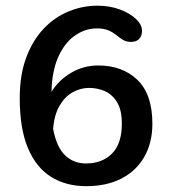

<svg xmlns="http://www.w3.org/2000/svg" viewBox="-20 -645 608 676"><path d="M325.5 -414.5Q411 -414.5 463.8 -363.8Q516.5 -313 516.5 -209.5Q516.5 -142.5 488.2 -93Q460 -43.5 407.8 -16.5Q355.5 10.5 284 10.5Q212 10.5 159.5 -22.5Q107 -55.5 78.2 -124Q49.5 -192.5 49.5 -299.5Q49.5 -381.5 72.5 -442.8Q95.5 -504 134.2 -544.5Q173 -585 222 -605Q271 -625 323 -625Q366 -625 401.8 -611.8Q437.5 -598.5 458.8 -578.2Q480 -558 480 -536.5Q480 -519 470.2 -508.2Q460.5 -497.5 441.5 -497.5Q425 -497.5 413.2 -504.5Q401.5 -511.5 389.8 -521.2Q378 -531 362 -538Q346 -545 320.5 -545Q282.5 -545 247.8 -522.5Q213 -500 189.8 -454.5Q166.5 -409 162 -340Q162 -335.5 161.8 -330.8Q161.5 -326 161 -321.5Q187.5 -364 231.2 -389.2Q275 -414.5 325.5 -414.5ZM167 -191Q179.5 -126 209.5 -97.8Q239.5 -69.5 282.5 -69.5Q339.5 -69.5 374.2 -104.2Q409 -139 409 -209.5Q409 -257 392.5 -284.5Q376 -312 349.8 -323.8Q323.5 -335.5 293.5 -335.5Q263.5 -335.5 236 -320.2Q208.5 -305 189.8 -273Q171 -241 167 -191Z"/></svg>

Font: Sono Medium
Style: Regular
Weight: 500
Designer: Tyler Finck
Foundry: Tyler Finck
Version: Version 2.112